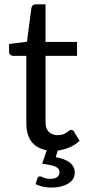

<svg xmlns="http://www.w3.org/2000/svg" viewBox="-20 -691 398 890"><path d="M218 178.5Q177 178.5 145 162.5L153.5 135Q157 126.5 165 126.5Q169.5 126.5 175.5 129.5Q181 132.5 190 135.2Q199 138 213.5 138Q235.5 138 245.8 129.2Q256 120.5 256 108Q256 89 235.5 80.8Q215 72.5 175.5 68.5L196.5 5.5Q102 -12 102 -121.5V-432H41Q33.5 -432 27.8 -437Q22 -442 22 -451.5V-487L105 -497.5L125.5 -654Q129 -671 146 -671H191V-496.5H337V-432H191V-127.5Q191 -94 207 -79.2Q223 -64.5 246 -64.5Q265 -64.5 277.2 -70.2Q289.5 -76 297 -82.5Q304.5 -89 310 -89Q319 -89 323 -80.5L349 -38Q308 -1 247.5 7L238.5 37.5Q326.5 53.5 326.5 109Q326.5 142.5 295.2 160.5Q264 178.5 218 178.5Z"/></svg>

Font: Verano Sans
Style: Regular
Weight: 400
Designer: Lukasz Dziedzic with Adam Twardoch and Botio Nikoltchev
Foundry: tyPoland Lukasz Dziedzic
Version: Version 3.001;December 28, 2019;FontCreator 12.0.0.2547 64-b